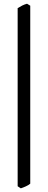

<svg xmlns="http://www.w3.org/2000/svg" viewBox="-20 -777 260 1041"><path d="M144 218.8Q135.3 226.6 120.1 233.4Q105 240.2 92.8 244.1L75.7 232.9V-732.9Q89.4 -741.2 100.8 -747.1Q112.3 -752.9 126.5 -756.8L144 -746.1Z"/></svg>

Font: Gentium Plus
Style: Regular
Weight: 400
Designer: J. Victor Gaultney, Annie Olsen, Iska Routamaa
Foundry: SIL International
Version: Version 1.510